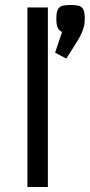

<svg xmlns="http://www.w3.org/2000/svg" viewBox="-20 -750 360 770"><path d="M90 0V-720H172V0ZM263 -730Q281 -730 293.5 -727.5Q306 -725 313 -714Q320 -703 320 -675Q320 -665 319 -656.5Q318 -648 316 -642Q312 -626 304.5 -611Q297 -596 287 -580L246 -515L201 -539L229 -622Q218 -626 212 -637.5Q206 -649 206 -675Q206 -703 213 -714Q220 -725 233 -727.5Q246 -730 263 -730Z"/></svg>

Font: Strait
Style: Regular
Weight: 400
Designer: Eduardo Rodriguez Tunni
Foundry: Eduardo Rodriguez Tunni
Version: Version 1.002; ttfautohint (v1.8.4.7-5d5b);gftools[0.9.23]